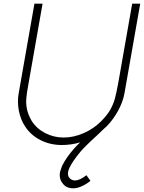

<svg xmlns="http://www.w3.org/2000/svg" viewBox="-20 -770 780 1040"><path d="M739.5 -750 654 -263.5Q645.5 -218 620.5 -171.5Q595.5 -125 559.5 -87.5L542.5 -72Q523.5 -53.5 506.8 -37.8Q490 -22 475 -8.5L446 19.5Q436.5 29 429.2 36.8Q422 44.5 416.5 51Q394 78 379 100Q364 122 356 139.5Q349.5 154.5 349 161.5Q345.5 180 355 192.5Q367.5 207.5 385.5 207.5Q412.5 207.5 448 179L470 209.5Q444.5 230.5 416.5 241.5Q395.5 250 377 250Q338.5 250 320 224Q299 199.5 305 162.5Q307 155.5 309.8 147Q312.5 138.5 316.5 128Q338.5 84 378 38.5Q399 14.5 414.5 1Q366.5 15.5 314.5 15.5Q251.5 15.5 198.5 -11.5Q145.5 -38.5 114.5 -87.5Q92 -121 82 -170.5Q73 -220 81 -263.5L166.5 -750H210.5L134.5 -317.5Q124.5 -264 122.5 -236.5Q120 -208 126.2 -178Q132.5 -148 152 -114.5Q165.5 -93.5 184 -77Q202.5 -60.5 225 -49Q247.5 -37.5 272.8 -31.2Q298 -25 325 -25Q378.5 -25 433.5 -49Q488.5 -73 529 -114.5Q560 -145.5 577.5 -176Q586 -191.5 592.2 -206.5Q598.5 -221.5 602.5 -236.5Q606.5 -251.5 610.8 -271.8Q615 -292 620 -317.5L696 -750Z"/></svg>

Font: Russisch Sans ExtraLight
Style: Italic
Weight: 200
Width: 4
Italic angle: -10°
Designer: Michael Sharanda (font) & Cristiano Sobral (main changes)
Foundry: Michael Sharanda
Version: Version 2.00;September 8, 2020;FontCreator 13.0.0.2681 64-bi